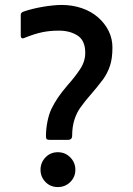

<svg xmlns="http://www.w3.org/2000/svg" viewBox="-20 -699 540 777"><path d="M398 -379Q370 -342 347 -316Q324 -290 307 -266Q290 -243 281 -214Q272 -185 272 -150Q272 -133 255 -133H181Q173 -133 169.5 -135.5Q166 -138 166 -148Q166 -177 172 -207Q178 -237 188 -258Q199 -281 214.5 -304Q230 -327 255 -356Q282 -386 303.5 -418Q325 -450 325 -485Q325 -535 294 -555Q263 -575 219 -575Q181 -575 150.5 -568.5Q120 -562 85 -548Q64 -537 64 -555V-639Q64 -648 75 -652Q92 -658 112.5 -663Q133 -668 153.5 -671.5Q174 -675 194 -677Q214 -679 229 -679Q273 -679 311 -666Q349 -653 376.5 -629Q404 -605 419.5 -574Q435 -543 435 -507Q435 -462 425 -432.5Q415 -403 398 -379ZM214 58Q184 58 164 37.5Q144 17 144 -12Q144 -41 164 -62Q184 -83 214 -83Q244 -83 264.5 -62Q285 -41 285 -12Q285 17 264.5 37.5Q244 58 214 58Z"/></svg>

Font: NanumGothicCoding
Style: Bold
Weight: 700
Monospace: yes
Designer: Kwon Bruce; Nicolas Noh; Sung-woo Choi; Go-un Cha; Soo-hyun Park;
Foundry: NHN Corporation
Version: Version 2.000;PS 1;hotconv 1.0.49;makeotf.lib2.0.14853